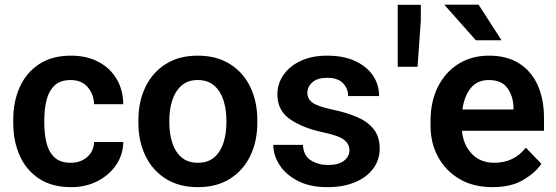

<svg xmlns="http://www.w3.org/2000/svg" viewBox="-20 -770 2315 800"><path d="M274.9 -91.8Q315.9 -91.8 343.3 -115.7Q370.6 -139.6 372.1 -178.2H493.7Q492.7 -124.5 463.4 -82Q434.1 -39.6 385.5 -14.9Q336.9 9.8 276.9 9.8Q195.8 9.8 142.1 -26.1Q88.4 -62 61.8 -122.3Q35.2 -182.6 35.2 -256.3V-272Q35.2 -345.7 61.8 -406Q88.4 -466.3 142.1 -502.2Q195.8 -538.1 276.4 -538.1Q340.3 -538.1 388.9 -512.9Q437.5 -487.8 465.1 -442.4Q492.7 -397 493.7 -335.9H372.1Q370.6 -377.9 345.2 -407.2Q319.8 -436.5 273.9 -436.5Q230 -436.5 206.3 -412.8Q182.6 -389.2 173.6 -351.6Q164.6 -314 164.6 -272V-256.3Q164.6 -213.9 173.3 -176.3Q182.1 -138.7 206.1 -115.2Q230 -91.8 274.9 -91.8Z M556.6 -258.8V-269Q556.6 -346.2 585.7 -407Q614.7 -467.8 670.2 -502.9Q725.6 -538.1 803.7 -538.1Q882.8 -538.1 938.5 -502.9Q994.1 -467.8 1023.2 -407Q1052.2 -346.2 1052.2 -269V-258.8Q1052.2 -182.1 1023.2 -121.3Q994.1 -60.5 938.7 -25.4Q883.3 9.8 804.7 9.8Q726.1 9.8 670.4 -25.4Q614.7 -60.5 585.7 -121.3Q556.6 -182.1 556.6 -258.8ZM685.5 -269V-258.8Q685.5 -212.9 697.8 -175Q710 -137.2 736.1 -114.5Q762.2 -91.8 804.7 -91.8Q846.7 -91.8 872.8 -114.5Q898.9 -137.2 911.1 -175Q923.3 -212.9 923.3 -258.8V-269Q923.3 -314 911.1 -352.1Q898.9 -390.1 872.6 -413.3Q846.2 -436.5 803.7 -436.5Q762.2 -436.5 736.1 -413.3Q710 -390.1 697.8 -352.1Q685.5 -314 685.5 -269Z M1436 -144.5Q1436 -168.9 1414.6 -186.8Q1393.1 -204.6 1323.7 -219.2Q1241.2 -236.8 1188.5 -273.2Q1135.7 -309.6 1135.7 -377Q1135.7 -420.4 1160.6 -457Q1185.5 -493.7 1232.2 -515.9Q1278.8 -538.1 1343.3 -538.1Q1410.6 -538.1 1459 -516.1Q1507.3 -494.1 1533.4 -456.1Q1559.6 -418 1559.6 -369.6H1430.7Q1430.7 -400.9 1409.2 -423.3Q1387.7 -445.8 1342.8 -445.8Q1302.7 -445.8 1281.7 -427.2Q1260.7 -408.7 1260.7 -382.8Q1260.7 -357.4 1282.7 -341.8Q1304.7 -326.2 1364.7 -313.5Q1423.3 -301.3 1467.8 -282.2Q1512.2 -263.2 1537.1 -231.7Q1562 -200.2 1562 -150.4Q1562 -104 1535.2 -67.6Q1508.3 -31.2 1459.2 -10.7Q1410.2 9.8 1343.8 9.8Q1271 9.8 1220.7 -16.4Q1170.4 -42.5 1144.5 -83Q1118.7 -123.5 1118.7 -166.5H1242.2Q1244.6 -120.6 1275.9 -101.6Q1307.1 -82.5 1346.2 -82.5Q1390.1 -82.5 1413.1 -100.1Q1436 -117.7 1436 -144.5Z M1733.4 -750V-683.1L1719.7 -491.7H1637.2V-750Z M2032.2 9.8Q1952.1 9.8 1894.3 -24.4Q1836.4 -58.6 1805.2 -116.5Q1773.9 -174.3 1773.9 -246.1V-265.6Q1773.9 -347.2 1804.7 -408.4Q1835.4 -469.7 1890.4 -503.9Q1945.3 -538.1 2017.6 -538.1Q2092.8 -538.1 2143.8 -505.4Q2194.8 -472.7 2220.7 -414.3Q2246.6 -356 2246.6 -279.3V-225.1H1904.8Q1910.2 -167 1945.6 -129.4Q1981 -91.8 2040 -91.8Q2122.1 -91.8 2170.9 -154.8L2235.8 -87.4Q2210.9 -50.3 2160.2 -20.3Q2109.4 9.8 2032.2 9.8ZM2016.6 -436.5Q1968.8 -436.5 1941.7 -403.3Q1914.6 -370.1 1906.7 -314H2119.6V-323.7Q2118.2 -369.6 2094.2 -403.1Q2070.3 -436.5 2016.6 -436.5ZM1974.1 -750.5 2069.8 -602.1H1962.9L1831.1 -750.5Z"/></svg>

Font: Vazirmatn RD FD SemiBold
Style: Regular
Weight: 600
Designer: Saber Rastikerdar
Foundry: Saber Rastikerdar
Version: Version 33.003